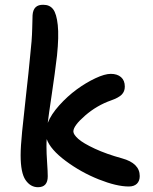

<svg xmlns="http://www.w3.org/2000/svg" viewBox="-20 -779 646 809"><path d="M140.1 9.8Q108.4 9.8 87.6 -20.5Q66.9 -50.8 66.9 -125Q66.9 -160.2 73.2 -224.6Q79.6 -289.1 90.3 -383.8Q101.1 -478.5 106.9 -542Q114.7 -609.9 115.7 -658.4Q116.7 -707 117.2 -714.8Q120.1 -760.3 163.1 -758.8Q189.5 -758.8 203.9 -740Q218.3 -721.2 223.4 -673.6Q228.5 -626 220.2 -544.9Q211.4 -469.7 198 -380.6Q184.6 -291.5 181.2 -261.2Q195.3 -296.9 229.7 -335.2Q264.2 -373.5 303.2 -402.1Q342.3 -430.7 381.8 -449.2Q421.4 -467.8 446.8 -467.8Q474.1 -467.8 490 -453.9Q505.9 -439.9 505.9 -414.1Q505.9 -393.6 492.9 -380.4Q480 -367.2 448.2 -356Q388.2 -335 338.6 -292Q289.1 -249 289.1 -225.1Q289.1 -212.4 309.8 -193.8Q330.6 -175.3 379.4 -152.6Q428.2 -129.9 494.1 -111.8Q568.8 -91.3 568.8 -37.1Q568.8 -16.6 556.9 -4.9Q544.9 6.8 522.9 6.8Q471.2 6.8 396 -23.2Q320.8 -53.2 256.6 -101.1Q192.4 -148.9 176.8 -192.9Q175.8 -181.6 175.8 -161.1Q175.8 -134.3 178.5 -94.5Q181.2 -54.7 181.2 -36.1Q181.2 9.8 140.1 9.8Z"/></svg>

Font: Shantell Sans Irregular
Style: Regular
Weight: 500
Designer: Stephen Nixon, Anya Danilova, Shantell Martin
Foundry: Arrow Type
Version: Version 1.006;[9816181b4]